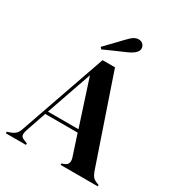

<svg xmlns="http://www.w3.org/2000/svg" viewBox="-203 -1007 1056 1138"><g transform="rotate(30 325.0 -438.0)"><path d="M8 0V-10L33 -19Q53 -27 64 -38.5Q75 -50 82 -71L288 -662H373L576 -67Q584 -45 594 -33.5Q604 -22 625 -14L637 -10V0H383V-10L398 -15Q419 -23 423.5 -37.5Q428 -52 422 -72L375 -216H153L105 -75Q98 -53 100.5 -40Q103 -27 124 -19L146 -10V0ZM160 -236H369L268 -547ZM239 -725Q265 -751 291 -778.5Q317 -806 341 -831Q366 -858 381.5 -867Q397 -876 412 -876Q431 -876 442.5 -864.5Q454 -853 454 -836Q454 -804 392 -776Q355 -760 320.5 -745Q286 -730 249 -713Z"/></g></svg>

Font: DM Serif Display
Style: Regular
Weight: 400
Designer: Colophon Foundry, Frank Grießhammer
Foundry: Colophon Foundry
Version: Version 5.200; ttfautohint (v1.8.3)